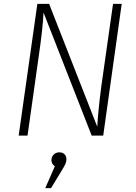

<svg xmlns="http://www.w3.org/2000/svg" viewBox="-20 -704 707 997"><path d="M516 0H456L206 -639Q203 -561 180 -404L123 0H77L174 -684H235L485 -46Q490 -133 506 -255L567 -684H612ZM325 122Q325 135 319.5 147.5Q314 160 296 189L245 273H215L265 159Q256 154 251.5 145.5Q247 137 247 128Q247 111 258.5 99Q270 87 289 87Q305 87 315 97Q325 107 325 122Z"/></svg>

Font: Fira Sans ExtraLight
Style: Italic
Weight: 275
Italic angle: -8°
Designer: Carrois Corporate & Edenspiekermann AG
Foundry: Carrois Corporate GbR & Edenspiekermann AG
Version: Version 4.203